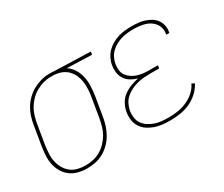

<svg xmlns="http://www.w3.org/2000/svg" viewBox="-94 -769 1189 1019"><g transform="rotate(-30 500.0 -260.0)"><path d="M195 8Q168 8 142 1.5Q116 -5 95.5 -20Q75 -35 61.5 -57Q48 -79 42 -105Q36 -131 37.5 -158.5Q39 -186 43 -213L63 -333Q67 -358 74.5 -382Q82 -406 95.5 -428.5Q109 -451 128.5 -470Q148 -489 170.5 -501.5Q193 -514 218 -521Q243 -528 267 -528H281Q285 -528 289 -528Q293 -528 297 -527L521 -520L518 -502L366 -507Q388 -493 402.5 -470Q417 -447 423 -420Q429 -393 428 -364.5Q427 -336 423 -307L403 -187Q399 -162 391 -137.5Q383 -113 370 -90Q357 -67 337.5 -47.5Q318 -28 294.5 -15Q271 -2 245.5 3Q220 8 195 8ZM196 -10Q218 -10 241.5 -15Q265 -20 286 -32Q307 -44 324.5 -62Q342 -80 354 -101Q366 -122 372.5 -144.5Q379 -167 383 -190L403 -310Q407 -333 408 -356Q409 -379 406 -400.5Q403 -422 394 -442Q385 -462 370 -477Q355 -492 335 -500Q315 -508 292 -510H266Q244 -510 221.5 -503.5Q199 -497 178 -485Q157 -473 140 -455.5Q123 -438 111 -417.5Q99 -397 92.5 -375Q86 -353 82 -330L62 -210Q59 -186 57.5 -161Q56 -136 61 -113Q66 -90 77.5 -70Q89 -50 106.5 -36Q124 -22 147.5 -16Q171 -10 196 -10Z M704 8Q680 8 656.5 5.5Q633 3 611.5 -4.5Q590 -12 571 -24.5Q552 -37 539.5 -56Q527 -75 523.5 -98.5Q520 -122 524 -146Q528 -170 540 -193Q552 -216 573 -232Q594 -248 618 -257Q642 -266 666 -271Q645 -277 626.5 -288Q608 -299 596.5 -316Q585 -333 581.5 -355Q578 -377 582 -400Q585 -420 594.5 -439.5Q604 -459 619 -474.5Q634 -490 653.5 -501Q673 -512 693 -518Q713 -524 733.5 -526Q754 -528 775 -528Q795 -528 815 -526Q835 -524 853.5 -518Q872 -512 888.5 -502Q905 -492 916 -477Q927 -462 931.5 -442.5Q936 -423 932 -403L931 -397H912L913 -402Q916 -420 912 -436.5Q908 -453 898 -466Q888 -479 874 -488Q860 -497 843.5 -501.5Q827 -506 809.5 -508Q792 -510 774 -510Q756 -510 737.5 -508Q719 -506 701.5 -501Q684 -496 666.5 -486.5Q649 -477 635 -463.5Q621 -450 612.5 -432.5Q604 -415 601 -397Q598 -378 600 -360Q602 -342 612 -328Q622 -314 636.5 -304Q651 -294 668 -288.5Q685 -283 703 -281Q721 -279 740 -279H793L790 -261H737Q717 -261 697 -259.5Q677 -258 657 -253Q637 -248 618 -239Q599 -230 582.5 -216Q566 -202 556.5 -182.5Q547 -163 543 -143Q540 -122 543 -101.5Q546 -81 557.5 -65Q569 -49 586 -38Q603 -27 622 -20.5Q641 -14 662 -12Q683 -10 704 -10Q731 -10 759 -14Q787 -18 814 -29.5Q841 -41 863.5 -60.5Q886 -80 898 -106L915 -98Q901 -70 876.5 -48Q852 -26 823.5 -13.5Q795 -1 764.5 3.5Q734 8 704 8Z"/></g></svg>

Font: Iosevka SS18 Thin
Style: Italic
Weight: 100
Italic angle: -9°
Monospace: yes
Designer: Belleve Invis
Foundry: Belleve Invis
Version: Version 25.1.1; ttfautohint (v1.8.4)